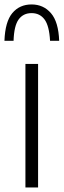

<svg xmlns="http://www.w3.org/2000/svg" viewBox="-44 -822 280 842"><path d="M67.5 0V-541.5H123V0ZM-24.5 -643Q-21.5 -727 10.2 -764.8Q42 -802.5 94.5 -802.5Q146.5 -802.5 179.5 -764.2Q212.5 -726 215.5 -643H175.5Q172 -709 151.2 -736.8Q130.5 -764.5 94.5 -764.5Q58 -764.5 37.8 -736.8Q17.5 -709 15.5 -643Z"/></svg>

Font: Encode Sans Condensed Light
Style: Regular
Weight: 300
Width: 3
Designer: Multiple Designers
Foundry: Impallari Type
Version: Version 3.000; ttfautohint (v1.8.3) -l 8 -r 50 -G 200 -x 14 